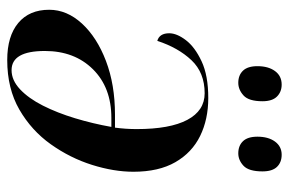

<svg xmlns="http://www.w3.org/2000/svg" viewBox="-154 -635 799 531"><g transform="rotate(90 245.5 -369.5)"><path d="M251 -546Q310 -546 356 -523.5Q402 -501 428.5 -455Q455 -409 455 -339Q455 -285 436 -224.5Q417 -164 379 -110.5Q341 -57 283 -23.5Q225 10 146 10Q80 10 43.5 -20.5Q7 -51 7 -106Q7 -155 45 -196.5Q83 -238 148.5 -263Q214 -288 297 -288H333Q337 -318 337 -348Q337 -440 311.5 -488Q286 -536 238 -536Q181 -536 146.5 -499.5Q112 -463 93 -405Q72 -411 72 -438Q72 -459 91 -484Q110 -509 149.5 -527.5Q189 -546 251 -546ZM306 -278Q222 -278 171.5 -227Q121 -176 121 -94Q121 -2 174 -2Q202 -2 227 -25.5Q252 -49 272 -88.5Q292 -128 307 -177.5Q322 -227 331 -278ZM404 -629Q383 -629 370.5 -642Q358 -655 358 -682Q358 -712 371.5 -730.5Q385 -749 408 -749Q429 -749 441.5 -736Q454 -723 454 -696Q454 -658 438.5 -643.5Q423 -629 404 -629ZM209 -629Q188 -629 175.5 -642Q163 -655 163 -682Q163 -712 176.5 -730.5Q190 -749 214 -749Q234 -749 247 -736Q260 -723 260 -696Q260 -658 244 -643.5Q228 -629 209 -629Z"/></g></svg>

Font: Noto Serif Display Medium
Style: Italic
Weight: 500
Italic angle: -12°
Designer: Monotype Design Team
Foundry: Monotype Imaging Inc.
Version: Version 2.009